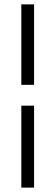

<svg xmlns="http://www.w3.org/2000/svg" viewBox="-20 -731 257 883"><path d="M136.7 -710.9V-340.8H78.1V-710.9ZM136.7 131.8H78.1V-245.1H136.7Z"/></svg>

Font: Vazirmatn FD ExtraLight
Style: Regular
Weight: 200
Designer: Saber Rastikerdar
Foundry: Saber Rastikerdar
Version: Version 33.003